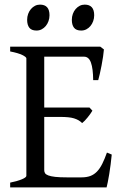

<svg xmlns="http://www.w3.org/2000/svg" viewBox="-20 -819 536 839"><path d="M468.3 -143.6Q466.3 -122.6 463.4 -100.1Q460.4 -77.6 457.3 -57.9Q454.1 -38.1 450.9 -22.7Q447.8 -7.3 445.8 0H24.4V-21Q57.6 -27.8 76.4 -35.9Q95.2 -43.9 95.2 -50.8V-564Q95.2 -569.8 77.4 -578.6Q59.6 -587.4 24.4 -594.2V-615.2H418L434.1 -603Q433.1 -590.3 430.4 -571.5Q427.7 -552.7 423.8 -533Q419.9 -513.2 416 -495.6Q412.1 -478 409.2 -468.8H387.2Q386.7 -519.5 377.4 -545.4Q368.2 -571.3 347.2 -571.3H173.3V-349.1H371.1L383.8 -335.4Q379.9 -328.6 374.3 -320.8Q368.7 -313 362.5 -305.4Q356.4 -297.9 350.3 -291.5Q344.2 -285.2 338.9 -281.2Q331.5 -288.6 323 -293.5Q314.5 -298.3 303.5 -301.8Q292.5 -305.2 277.6 -306.6Q262.7 -308.1 242.2 -308.1H173.3V-75.2Q173.3 -67.9 176.8 -62.3Q180.2 -56.6 190.9 -52.5Q201.7 -48.3 221.2 -46.1Q240.7 -43.9 272.9 -43.9H335.9Q358.4 -43.9 374.8 -50Q391.1 -56.2 403.8 -69.3Q416.5 -82.5 426.8 -103Q437 -123.5 447.3 -152.3ZM391.6 -752.4Q391.6 -738.8 387.2 -726.6Q382.8 -714.4 375.2 -705.3Q367.7 -696.3 357.4 -690.9Q347.2 -685.5 335 -685.5Q313 -685.5 303.5 -697.8Q293.9 -710 293.9 -732.4Q293.9 -746.1 298.3 -758.3Q302.7 -770.5 310.5 -779.5Q318.4 -788.6 328.4 -793.7Q338.4 -798.8 350.1 -798.8Q391.6 -798.8 391.6 -752.4ZM196.3 -752.4Q196.3 -738.8 191.9 -726.6Q187.5 -714.4 179.9 -705.3Q172.4 -696.3 162.1 -690.9Q151.9 -685.5 139.6 -685.5Q117.7 -685.5 108.2 -697.8Q98.6 -710 98.6 -732.4Q98.6 -746.1 103 -758.3Q107.4 -770.5 115.2 -779.5Q123 -788.6 133.1 -793.7Q143.1 -798.8 154.8 -798.8Q196.3 -798.8 196.3 -752.4Z"/></svg>

Font: Noto Serif Devanagari
Style: Bold
Weight: 700
Designer: Monotype Design Team
Foundry: Monotype Imaging Inc.
Version: Version 1.01